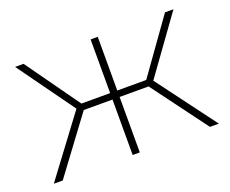

<svg xmlns="http://www.w3.org/2000/svg" viewBox="-91 -664 972 810"><g transform="rotate(-20 395.5 -259.5)"><path d="M726 0H766L568 -265L751 -519H713L541 -278H411V-519H379V-278H250L78 -519H40L223 -265L25 0H65L250 -249H379V0H411V-249H541Z"/></g></svg>

Font: Talent ExtraLight
Style: Regular
Weight: 200
Designer: Mike Powis
Version: Version 1.001;hotconv 1.0.109;makeotfexe 2.5.65596